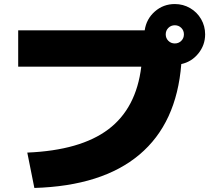

<svg xmlns="http://www.w3.org/2000/svg" viewBox="-20 -875 1040 950"><path d="M679 -545H70V-725H696Q704 -781 746 -818Q788 -855 845 -855Q886 -855 920.5 -835Q955 -815 975 -780.5Q995 -746 995 -705Q995 -652 961.5 -610.5Q928 -569 877 -558Q854 -265 670 -110Q486 45 150 55L115 -120Q378 -131 516 -235Q654 -339 679 -545ZM845 -660Q864 -660 877 -673Q890 -686 890 -705Q890 -724 877 -737Q864 -750 845 -750Q826 -750 813 -737Q800 -724 800 -705Q800 -686 813 -673Q826 -660 845 -660Z"/></svg>

Font: Enso Black
Style: Regular
Weight: 900
Designer: Coji Morishita
Foundry: UNDERFOREST DESIGN
Version: Version 1.000